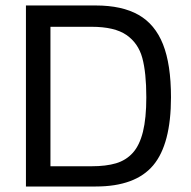

<svg xmlns="http://www.w3.org/2000/svg" viewBox="-20 -678 694 698"><path d="M328.1 0Q472.2 0 536.9 -76.9Q601.6 -153.9 601.6 -324.4Q601.6 -443.8 572.6 -516.9Q543.6 -590 483.5 -624Q423.3 -658.1 328.1 -658.1H74.3V0ZM163.4 -580.6H313Q396.5 -580.6 439.6 -550.9Q482.6 -521.2 497.3 -467.5Q511.9 -413.8 511.9 -324.4Q511.9 -248.3 499.7 -199Q487.4 -149.6 462.8 -122.4Q438.3 -95.3 401.9 -84.4Q365.6 -73.6 313 -73.6H163.4Z"/></svg>

Font: Arad-FD-VF Thin
Style: Regular
Weight: 100
Designer: Mohammad Darvishi
Version: Version 1.010;September 21, 2024;FontCreator 15.0.0.2992 64-